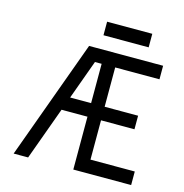

<svg xmlns="http://www.w3.org/2000/svg" viewBox="-114 -897 961 1002"><g transform="rotate(15 366.0 -395.5)"><path d="M371.1 -358.9V-571.3H335L257.8 -358.9ZM683.6 0H371.1V-285.6H231L127 0H48.8L283.7 -644.5H683.6V-571.3H444.3V-358.9H625V-285.6H444.3V-73.2H683.6ZM585.9 -717.8H341.8V-791H585.9Z"/></g></svg>

Font: Catrinity
Style: Regular
Weight: 400
Designer: Alexander Lange
Foundry: High-Logic / Made with FontCreator
Version: Version 2.090;May 20, 2024;FontCreator 15.0.0.2974 64-bit